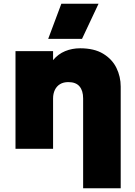

<svg xmlns="http://www.w3.org/2000/svg" viewBox="-20 -792 720 1022"><path d="M422.5 210V-268Q422.5 -309.5 403.2 -332.2Q384 -355 343.5 -355Q317.5 -355 299.5 -344Q281.5 -333 272 -313.2Q262.5 -293.5 262.5 -268V0H62.5V-520H262.5V-472Q289.5 -504.5 326.8 -519.8Q364 -535 406.5 -535Q481.5 -535 529.2 -506Q577 -477 599.8 -430.5Q622.5 -384 622.5 -331V210ZM236.5 -585 306.5 -772H504.5L416.5 -585Z"/></svg>

Font: Geologica Black
Style: Regular
Weight: 900
Designer: Sindre Bremnes, Frode Helland
Foundry: Monokrom Skriftforlag AS
Version: Version 1.010;gftools[0.9.28]